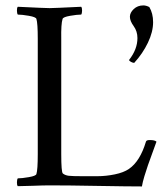

<svg xmlns="http://www.w3.org/2000/svg" viewBox="-20 -671 608 695"><path d="M499 -651.4Q508.8 -651.4 520.5 -645.5Q534.2 -622.6 534.2 -590.8Q534.2 -555.7 515.4 -516.4Q496.6 -477.1 465.8 -443.4Q460.9 -443.4 454.1 -447Q447.3 -450.7 447.3 -454.1Q477.5 -492.7 477.5 -533.2Q477.5 -557.6 463.9 -576.4Q450.2 -595.2 450.2 -610.4Q450.2 -625 464.1 -638.2Q478 -651.4 499 -651.4ZM201.7 -113.3Q201.7 -47.9 207.5 -43Q216.3 -36.1 229.2 -34.7Q242.2 -33.2 276.9 -33.2H332.5Q363.3 -33.2 395.5 -39.8Q427.7 -46.4 446.8 -59.6Q486.8 -86.9 508.3 -158.2Q509.8 -164.1 522 -164.1Q540.5 -164.1 546.4 -158.2Q542 -145.5 531.7 -117.7Q521.5 -89.8 515.4 -72.5Q509.3 -55.2 502.7 -33.2Q496.1 -11.2 493.7 3.9Q443.4 3.9 335.9 2Q228.5 0 160.6 0Q136.7 0 99.6 1.5Q62.5 2.9 44.4 2.9Q41 -1 41.3 -11.2Q41.5 -21.5 44.4 -25.4Q59.1 -25.4 84.5 -29.8Q109.9 -34.2 111.8 -41Q116.7 -56.6 116.7 -113.3V-530.3Q116.7 -586.9 111.8 -602.5Q109.9 -609.4 84.5 -613.8Q59.1 -618.2 44.4 -618.2Q41.5 -622.1 41.3 -632.3Q41 -642.6 44.4 -646.5Q144.5 -641.6 159.7 -641.6Q173.8 -641.6 273.9 -646.5Q277.3 -642.6 277.1 -632.3Q276.9 -622.1 273.9 -618.2Q259.3 -618.2 233.9 -613.8Q208.5 -609.4 206.5 -602.5Q200.7 -584 201.7 -530.3Z"/></svg>

Font: Amiri
Style: Regular
Weight: 400
Designer: Khaled Hosny
Version: Version 000.108